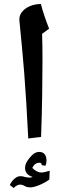

<svg xmlns="http://www.w3.org/2000/svg" viewBox="-20 -835 324 958"><path d="M121 -144Q116 -247 111 -325Q106 -403 101 -468.5Q96 -534 90 -596Q84 -658 77 -730Q74 -755 88.5 -774Q103 -793 128.5 -804Q154 -815 184 -815Q192 -784 202.5 -753Q213 -722 225 -692L190 -666Q192 -611 192 -534.5Q192 -458 190.5 -362Q189 -266 185 -152ZM48 103 29 88Q38 69 52.5 56.5Q67 44 82 44Q88 44 93 45Q98 46 104 48Q116 51 128 51Q137 51 143 48Q105 36 105 3Q105 -14 115.5 -30.5Q126 -47 139 -60Q156 -77 175 -77Q212 -77 212 -32Q212 -20 207 -8L188 -11Q188 -16 186 -19.5Q184 -23 176 -23Q165 -23 156 -16.5Q147 -10 141 3Q152 14 164 20Q176 26 188 26Q198 26 228 17L226 61Q204 77 176 88.5Q148 100 131 100Q124 100 117 98.5Q110 97 103 93Q96 89 90 87.5Q84 86 81 86Q65 86 48 103Z"/></svg>

Font: Noto Naskh Arabic UI
Style: Regular
Weight: 400
Designer: Monotype Design Team, David Williams, Mohamad Dakak and Nizar Qandah
Foundry: Monotype Imaging Inc.
Version: Version 2.014